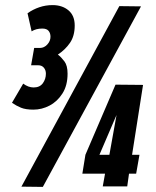

<svg xmlns="http://www.w3.org/2000/svg" viewBox="-20 -731 612 753"><path d="M27 -328 71 -403Q91 -388 112 -388Q136 -388 148 -404.5Q160 -421 160 -442Q160 -456 152 -465.5Q144 -475 130 -475H102L114 -543H137Q153 -543 165.5 -556.5Q178 -570 178 -587Q178 -601 170.5 -610Q163 -619 146 -619Q121 -619 104 -608L88 -679Q109 -694 134 -702.5Q159 -711 186 -711Q224 -711 248.5 -690.5Q273 -670 273 -631Q273 -590 254.5 -563Q236 -536 207 -517Q220 -507 232.5 -490.5Q245 -474 245 -442Q245 -396 225 -364.5Q205 -333 174.5 -317Q144 -301 111 -301Q81 -301 62.5 -308.5Q44 -316 27 -328ZM148 2 64 1 448 -707 533 -706ZM303 -50 315 -124 433 -399 541 -398 498 -124H527L514 -50H486L479 0H383L392 -50ZM370 -124H409L437 -280Z"/></svg>

Font: Georama ExtraCondensed ExtraBold
Style: Italic
Weight: 800
Width: 2
Italic angle: -9°
Designer: Jean-Baptiste Levee
Foundry: Production Type
Version: Version 1.000